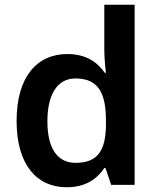

<svg xmlns="http://www.w3.org/2000/svg" viewBox="-20 -780 666 810"><path d="M261 10C342 10 390 -26 420 -71H425L449 0H548V-760H420V-571C420 -541 424 -494 427 -473H422C391 -517 344 -552 264 -552C136 -552 50 -456 50 -270C50 -85 135 10 261 10ZM299 -93C222 -93 180 -154 180 -268C180 -382 222 -449 298 -449C397 -449 427 -385 427 -269V-253C426 -146 393 -93 299 -93Z"/></svg>

Font: Noto Sans Khmer UI SemiBold
Style: Regular
Weight: 600
Designer: Danh Hong and the Monotype Design Team
Foundry: Monotype Imaging Inc.
Version: Version 2.002